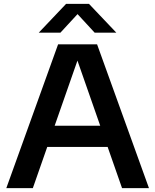

<svg xmlns="http://www.w3.org/2000/svg" viewBox="-20 -968 798 988"><path d="M12.5 0 279 -740H479.5L746.5 0H608L370.5 -679H386.5L149 0ZM188 -212 220 -321H538L570 -212ZM179.5 -800 320 -948H438L578.5 -800H467L366 -909.5H392L291 -800Z"/></svg>

Font: Encode Sans SC SemiExpanded SemiBold
Style: Regular
Weight: 600
Width: 6
Designer: Multiple Designers
Foundry: Impallari Type
Version: Version 3.002